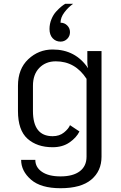

<svg xmlns="http://www.w3.org/2000/svg" viewBox="-20 -770 640 1015"><path d="M300 -550Q275 -550 258.3 -567.9Q241.7 -585.8 241.7 -616.7Q241.7 -643.3 251.7 -667.9Q261.7 -692.5 277.1 -709.2Q292.5 -725.8 303.8 -735Q315 -744.2 325 -750H366.7Q340.8 -731.7 320.4 -704.6Q300 -677.5 300 -650Q320.8 -650 335.4 -635.4Q350 -620.8 350 -600Q350 -579.2 335.4 -564.6Q320.8 -550 300 -550ZM154.2 -316.7V-183.3Q154.2 -50 258.3 -50Q294.2 -50 318.3 -69.6Q342.5 -89.2 350 -108.3L400 -75Q384.2 -42.5 347.5 -17.1Q310.8 8.3 258.3 8.3Q175.8 8.3 125.4 -36.7Q75 -81.7 75 -183.3V-316.7Q75 -405.8 129.6 -457.1Q184.2 -508.3 258.3 -508.3Q379.2 -508.3 445.8 -409.2Q441.7 -424.2 441.7 -441.7V-500H516.7V58.3Q516.7 134.2 462.5 179.6Q408.3 225 300 225Q195.8 225 143.8 179.6Q91.7 134.2 91.7 75H166.7Q166.7 114.2 201.7 138.3Q236.7 162.5 300 162.5Q365.8 162.5 401.7 135.4Q437.5 108.3 437.5 58.3V-353.3Q377.5 -445.8 275 -445.8Q221.7 -445.8 187.9 -411.2Q154.2 -376.7 154.2 -316.7Z"/></svg>

Font: BoonBaan
Style: Regular
Weight: 400
Designer: Sungsit Sawaiwan
Foundry: FontUni
Version: Version 2.0